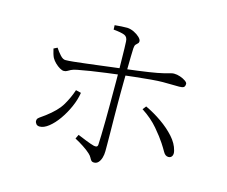

<svg xmlns="http://www.w3.org/2000/svg" viewBox="-103 -871 1206 1021"><g transform="rotate(15 500.0 -361.0)"><path d="M375 -113Q397 -104 423 -93.5Q449 -83 468 -78Q477 -76 483 -78Q489 -80 490 -90Q491 -107 492 -143Q493 -179 493.5 -224Q494 -269 494 -313Q494 -357 494 -389Q494 -410 494 -439Q494 -468 493.5 -500Q493 -532 492.5 -563Q492 -594 491.5 -619Q491 -644 490 -658Q489 -683 471 -690.5Q453 -698 410 -702L409 -726Q426 -728 445.5 -729Q465 -730 478 -730Q497 -729 515.5 -720Q534 -711 546.5 -699Q559 -687 559 -677Q559 -669 553.5 -664.5Q548 -660 543 -654Q538 -648 537 -633Q536 -616 535.5 -585.5Q535 -555 534.5 -519Q534 -483 533.5 -448.5Q533 -414 533 -387Q533 -368 533 -332Q533 -296 533.5 -253.5Q534 -211 534.5 -170.5Q535 -130 535 -101.5Q535 -73 535 -66Q535 -47 530 -30Q525 -13 515.5 -2.5Q506 8 492 8Q481 8 476 2Q471 -4 466.5 -13Q462 -22 451 -32Q436 -46 411.5 -62Q387 -78 364 -90ZM127 -522 147 -532Q159 -513 175 -495.5Q191 -478 205 -479Q220 -479 249 -482Q278 -485 314.5 -489.5Q351 -494 387.5 -498.5Q424 -503 455 -507Q486 -511 504 -513Q596 -524 648.5 -532Q701 -540 726.5 -546.5Q752 -553 762.5 -556Q773 -559 781 -559Q798 -559 815.5 -553Q833 -547 845 -538.5Q857 -530 857 -523Q857 -509 850 -504Q843 -499 825 -499Q806 -499 784.5 -499.5Q763 -500 735 -500Q712 -500 670.5 -496.5Q629 -493 585 -488Q541 -483 507 -479Q475 -475 432.5 -469.5Q390 -464 348.5 -457.5Q307 -451 277 -445Q257 -441 246 -435.5Q235 -430 228 -425.5Q221 -421 210 -421Q201 -421 188 -428.5Q175 -436 162.5 -448Q150 -460 142 -474Q138 -482 134 -495Q130 -508 127 -522ZM812 -185Q794 -213 758 -255.5Q722 -298 668 -333L683 -352Q730 -330 773 -300Q816 -270 847 -235.5Q878 -201 887 -164Q892 -146 886 -134.5Q880 -123 866 -123Q849 -123 838 -142.5Q827 -162 812 -185ZM300 -339 329 -332Q323 -293 305 -252.5Q287 -212 263 -178Q239 -144 212.5 -123Q186 -102 163 -102Q150 -102 143.5 -110Q137 -118 137 -127Q137 -136 142.5 -141.5Q148 -147 157 -153Q166 -159 178 -168Q237 -212 261.5 -254Q286 -296 300 -339Z"/></g></svg>

Font: Noto Serif KR
Style: Regular
Weight: 200
Designer: Ryoko NISHIZUKA 西塚涼子 (kana & ideographs); Frank Grießhammer (Latin, Greek & Cyrillic); Wenlong ZHANG 张文龙 (bopomofo); San
Foundry: Adobe
Version: Version 2.001;hotconv 1.1.0;makeotfexe 2.6.0